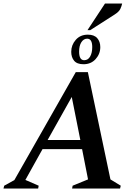

<svg xmlns="http://www.w3.org/2000/svg" viewBox="-48 -1077 785 1097"><path d="M-28 0 -24 -16 34 -48 385 -665H454L583 -52L642 -16L638 0H364L367 -16L455 -52L421 -225H195L97 -49L173 -16L170 0ZM224 -277H411L362 -523ZM429 -710Q392 -710 375.5 -730Q359 -750 359 -781Q359 -820 385 -849.5Q411 -879 454 -879Q490 -879 507.5 -859Q525 -839 525 -808Q525 -769 498.5 -739.5Q472 -710 429 -710ZM433 -733Q455 -733 467 -754Q479 -775 479 -808Q479 -856 450 -856Q430 -856 417 -836Q404 -816 404 -782Q404 -733 433 -733ZM452 -905 552 -1057H650Q647 -1042 639.5 -1026Q632 -1010 607 -994L468 -905Z"/></svg>

Font: Spectral SemiBold
Style: Italic
Weight: 600
Italic angle: -10°
Designer: Jean-Baptiste Levee
Foundry: Production Type
Version: Version 2.001